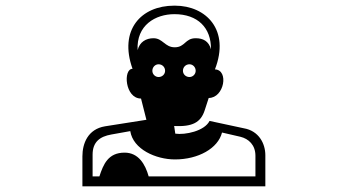

<svg xmlns="http://www.w3.org/2000/svg" viewBox="-20 -732 1240 678"><path d="M307 -186C307 -231 333 -250 373 -257L440 -269C450 -205 530 -169 598 -169C680 -169 750 -208 764 -264L829 -249C858 -242 882 -220 882 -182V-109H505C493 -152 469 -193 420 -193C362 -193 345 -152 331 -109H307ZM518 -482C518 -495 528 -505 540 -505C553 -505 563 -495 563 -482C563 -470 553 -460 540 -460C528 -460 518 -470 518 -482ZM596 -682C678 -682 726 -634 725 -558C717 -587 697 -597 671 -597C633 -597 634 -565 597 -565C562 -565 555 -597 522 -597C496 -597 473 -584 466 -555C461 -643 529 -682 596 -682ZM626 -482C626 -495 636 -505 649 -505C661 -505 671 -495 671 -482C671 -470 661 -460 649 -460C636 -460 626 -470 626 -482ZM351 -286C290 -276 271 -225 271 -180V-74H917V-184C917 -225 894 -270 841 -279L720 -305C702 -269 634 -255 599 -260L595 -287C659 -284 689 -299 703 -343L717 -386C772 -386 789 -485 739 -487C793 -626 708 -712 598 -712H595C478 -712 399 -626 448 -489C414 -489 421 -384 478 -384L497 -309Z"/></svg>

Font: CryptoKit_GRILLE 1.4
Style: Regular
Weight: 400
Monospace: yes
Designer: Oceane Juvin
Foundry: http://www.head-geneve.ch
Version: Version 1.004